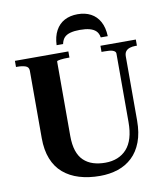

<svg xmlns="http://www.w3.org/2000/svg" viewBox="-97 -988 939 1079"><g transform="rotate(-10 372.5 -448.5)"><path d="M419 -907Q376 -907 344 -890Q312 -873 293.5 -839Q275 -805 273 -756H310Q315 -780 327.5 -793Q340 -806 362.5 -812Q385 -818 416 -818Q449 -818 471.5 -812Q494 -806 507.5 -793Q521 -780 525 -756H565Q563 -806 544.5 -839.5Q526 -873 494 -890Q462 -907 419 -907ZM260 -241Q260 -191 271.5 -156Q283 -121 305.5 -99.5Q328 -78 359 -68Q390 -58 429 -58Q467 -58 498 -70.5Q529 -83 551 -107.5Q573 -132 584.5 -170Q596 -208 596 -261V-652Q596 -658 591.5 -662.5Q587 -667 579 -670Q571 -673 559 -674Q547 -675 532 -675H515V-710H717V-675H707Q691 -675 676.5 -670.5Q662 -666 653.5 -655.5Q645 -645 645 -626V-261Q645 -190 625.5 -138.5Q606 -87 571 -54Q536 -21 489 -5.5Q442 10 387 10Q322 10 269 -6Q216 -22 178 -54.5Q140 -87 120 -137.5Q100 -188 100 -256V-641Q100 -662 81 -668.5Q62 -675 35 -675H27V-710H332V-675H323Q313 -675 301.5 -674.5Q290 -674 280.5 -672.5Q271 -671 265.5 -669.5Q260 -668 260 -665Z"/></g></svg>

Font: Roboto Serif 144pt SemiBold
Style: Regular
Weight: 600
Version: Version 1.008